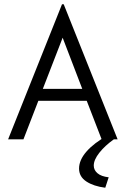

<svg xmlns="http://www.w3.org/2000/svg" viewBox="-20 -654 590 901"><path d="M457 0 387 -181H160L90 0H18L271 -634H279L532 0ZM274 -477 181 -237H366ZM490 178 474 227Q419 220 385 197.5Q351 175 351 137Q351 97 386 57Q421 17 484 -18L514 0Q472 30 446 63Q420 96 420 123Q420 144 437.5 159Q455 174 490 178Z"/></svg>

Font: Inconsolata SemiExpanded
Style: Regular
Weight: 400
Width: 6
Monospace: yes
Designer: Raph Levien, Cyreal, Brenton Simpson
Foundry: Raph Levien, Cyreal, Google
Version: Version 3.000; ttfautohint (v1.8.2.53-6de2)